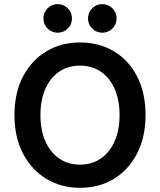

<svg xmlns="http://www.w3.org/2000/svg" viewBox="-20 -888 765 918"><path d="M362.5 10Q272.5 10 201.7 -32.9Q130.8 -75.8 90 -153.8Q49.2 -231.7 49.2 -337.5Q49.2 -444.2 90 -522.1Q130.8 -600 201.7 -642.5Q272.5 -685 362.5 -685Q453.3 -685 524.2 -642.9Q595 -600.8 635.4 -522.9Q675.8 -445 675.8 -337.5Q675.8 -231.7 635 -153.3Q594.2 -75 523.8 -32.5Q453.3 10 362.5 10ZM362.5 -100.8Q420 -100.8 462.5 -130.4Q505 -160 528.3 -213.3Q551.7 -266.7 551.7 -337.5Q551.7 -409.2 528.3 -462.5Q505 -515.8 462.5 -545Q420 -574.2 362.5 -574.2Q305 -574.2 262.5 -545Q220 -515.8 196.7 -462.5Q173.3 -409.2 173.3 -337.5Q173.3 -266.7 196.7 -213.3Q220 -160 262.5 -130.4Q305 -100.8 362.5 -100.8ZM469.2 -731.7Q440.8 -731.7 420.8 -751.7Q400.8 -771.7 400.8 -800Q400.8 -828.3 420.8 -848.3Q440.8 -868.3 469.2 -868.3Q497.5 -868.3 517.5 -848.3Q537.5 -828.3 537.5 -800Q537.5 -771.7 517.5 -751.7Q497.5 -731.7 469.2 -731.7ZM255.8 -731.7Q227.5 -731.7 207.5 -751.7Q187.5 -771.7 187.5 -800Q187.5 -828.3 207.5 -848.3Q227.5 -868.3 255.8 -868.3Q284.2 -868.3 304.2 -848.3Q324.2 -828.3 324.2 -800Q324.2 -771.7 304.2 -751.7Q284.2 -731.7 255.8 -731.7Z"/></svg>

Font: Funnel Sans Light SemiBold
Style: Regular
Weight: 600
Version: Version 1.000